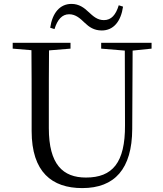

<svg xmlns="http://www.w3.org/2000/svg" viewBox="-20 -947 837 983"><path d="M237 -805 259 -798C274 -847 298 -874 334 -874C368 -874 391 -852 414 -830C436 -809 461 -791 501 -791C561 -791 599 -837 610 -913L588 -920C573 -871 550 -844 512 -844C478 -844 457 -864 433 -886C411 -907 385 -927 346 -927C286 -927 248 -880 237 -805ZM498 -698 619 -688 620 -306C621 -114 556 -38 420 -38C302 -38 230 -105 230 -291V-391C230 -493 230 -591 231 -689L341 -698V-728H45V-698L141 -690C142 -591 142 -491 142 -391V-276C142 -66 246 16 401 16C567 16 656 -82 657 -286L659 -688L756 -698V-728H498Z"/></svg>

Font: Source Han Serif CN
Style: Regular
Weight: 400
Designer: Ryoko NISHIZUKA 西塚涼子 (kana & ideographs); Frank Grießhammer (Latin, Greek & Cyrillic); Wenlong ZHANG 张文龙 (bopomofo); San
Foundry: Adobe
Version: Version 2.003;hotconv 1.1.1;makeotfexe 2.6.0